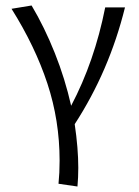

<svg xmlns="http://www.w3.org/2000/svg" viewBox="-20 -441 505 699"><path d="M197 144Q197 -2 152.5 -137Q108 -272 22 -409L95 -421Q142 -342 179.5 -248Q217 -154 239 -56Q324 -217 363 -414H435Q378 -183 252 11Q265 99 265 170Q265 205 262 238L193 228Q197 189 197 144Z"/></svg>

Font: QiushuiShotai Bright
Style: Regular
Weight: 400
Designer: Christian Thalmann (Catharsis Fonts)
Version: Version 1.250;